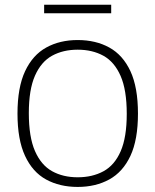

<svg xmlns="http://www.w3.org/2000/svg" viewBox="-20 -768 644 796"><path d="M302 7Q227.5 7 171.2 -23.8Q115 -54.5 83.8 -121.8Q52.5 -189 52.5 -297Q52.5 -405.5 84 -472.8Q115.5 -540 171.8 -571Q228 -602 302 -602Q377 -602 433.2 -571Q489.5 -540 520.8 -472.8Q552 -405.5 552 -297Q552 -189 520.8 -122Q489.5 -55 433 -24Q376.5 7 302 7ZM302 -33Q363 -33 409 -58Q455 -83 480.2 -140.8Q505.5 -198.5 505.5 -296Q505.5 -395 480 -453.2Q454.5 -511.5 408.8 -536.8Q363 -562 302 -562Q241.5 -562 196 -537Q150.5 -512 125 -454.2Q99.5 -396.5 99.5 -299Q99.5 -200 125 -141.8Q150.5 -83.5 196 -58.2Q241.5 -33 302 -33ZM163 -713V-748.5H441V-713Z"/></svg>

Font: Encode Sans SC Condensed Thin ExtraLight
Style: Regular
Weight: 250
Version: Version 3.002